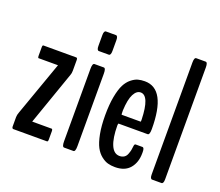

<svg xmlns="http://www.w3.org/2000/svg" viewBox="-119 -885 1215 1061"><g transform="rotate(20 488.5 -354.5)"><path d="M48.8 0Q45.9 0 43.5 -3.2Q41 -6.3 41 -12.2V-67.9Q41 -80.6 47.4 -97.2L160.6 -416H47.4Q45.9 -415.5 44.7 -416.7Q43.5 -418 42.7 -420.9Q42 -423.8 42 -428.7V-478Q42 -491.2 47.4 -491.2H240.7Q248 -491.2 248 -478V-415.5Q248 -399.9 243.2 -388.7L133.3 -74.7H247.1Q249.5 -75.7 251.5 -72Q253.4 -68.4 253.4 -62V-12.2Q253.4 0 247.1 0Z M348.1 0Q335.9 0 335.9 -32.7V-459Q335.9 -491.2 348.1 -491.2H402.8Q414.6 -491.2 414.6 -459V-32.7Q414.6 0 402.8 0ZM346.2 -566.9Q334 -566.9 334 -593.3V-656.2Q334 -682.1 346.2 -682.1H404.3Q416.5 -682.1 416.5 -656.2V-593.3Q416.5 -566.9 404.3 -566.9Z M764.6 -118.2Q764.6 -64 735.4 -29.3Q706.1 5.4 648.4 5.4Q625.5 5.4 606.4 0.2Q587.4 -4.9 566.9 -21Q546.4 -37.1 532.2 -63.7Q518.1 -90.3 509 -137Q500 -183.6 500 -246.1Q500 -309.1 508.8 -355.7Q517.6 -402.3 531.2 -429Q544.9 -455.6 564.7 -471.4Q584.5 -487.3 602.5 -492.2Q620.6 -497.1 642.6 -497.1Q768.6 -497.1 768.6 -261.7Q768.6 -227.5 756.3 -227.5H586.4Q582.5 -227.5 582.5 -215.3Q583 -141.1 600.3 -101.1Q617.7 -61 650.9 -61Q667 -61 678 -68.4Q689 -75.7 694.3 -89.8Q699.7 -104 701.9 -114.5Q704.1 -125 705.6 -140.6Q707 -151.4 713.9 -151.4H753.4Q764.6 -151.4 764.6 -126ZM585 -279.3H696.8Q697.8 -279.3 697.8 -291.5Q693.8 -431.2 642.1 -431.2Q618.2 -431.2 602.1 -400.4Q585.9 -369.6 583 -303.7Q583 -279.3 585 -279.3Z M865.7 0Q853.5 0 853.5 -26.4V-684.6Q853.5 -713.9 865.7 -713.9H920.4Q932.6 -713.9 932.6 -684.6V-26.4Q932.6 0 920.4 0Z"/></g></svg>

Font: BenchNine
Style: Bold
Weight: 700
Version: Version 1 ; ttfautohint (v0.92.18-e454-dirty) -l 8 -r 50 -G 